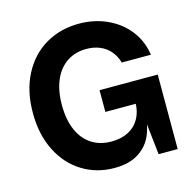

<svg xmlns="http://www.w3.org/2000/svg" viewBox="-108 -846 969 965"><g transform="rotate(-15 376.0 -363.5)"><path d="M45.9 -362.8Q45.9 -477.6 90.1 -562.5Q134.3 -647.3 211.2 -692.3Q288.2 -737.3 384.9 -737.3Q465.4 -737.3 532.5 -706.2Q599.7 -675.1 642.3 -619.6Q684.8 -564.1 694.8 -492.9H543.2Q533.1 -527.9 511.8 -553.1Q490.4 -578.4 458.8 -591.7Q427.2 -605 387.3 -605Q330.8 -605 287.7 -576.7Q244.7 -548.4 220.9 -494.1Q197.1 -439.9 197.1 -364.3Q197.1 -288 220.8 -233.6Q244.4 -179.2 288.2 -150.9Q331.9 -122.6 391.3 -122.6Q442.9 -122.6 480.4 -142.4Q517.9 -162.2 537.9 -198.8Q557.9 -235.5 557.9 -285H590.6V-225.3Q590.6 -158.3 568.8 -105.6Q546.9 -52.9 497.9 -21.6Q448.9 9.8 371.7 9.8Q279.4 9.8 205.3 -35.9Q131.1 -81.5 88.5 -166Q45.9 -250.5 45.9 -362.8ZM583.6 -172.4V-274.4H399.3V-387.6H702.1V0H602.9Z"/></g></svg>

Font: Raveo Variable
Style: Regular
Weight: 400
Designer: Jakub Foglar, Rasmus Andersson (Inter)
Foundry: Jakubfoglar.com
Version: Version 1.000;Glyphs 3.2.3 (3260)